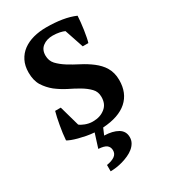

<svg xmlns="http://www.w3.org/2000/svg" viewBox="-223 -777 1002 1140"><g transform="rotate(-30 278.0 -207.0)"><path d="M161.1 -78.6Q166 -74.2 174.8 -69.3Q183.6 -64.5 195.1 -60.1Q206.5 -55.7 219.5 -53Q232.4 -50.3 246.1 -50.3Q272.5 -50.3 293 -56.9Q313.5 -63.5 330.6 -77.1Q347.7 -90.8 355.5 -109.4Q363.3 -127.9 363.3 -152.3Q363.3 -188 340.8 -210.9Q318.4 -234.4 284.7 -254.4Q251 -274.4 211.4 -293.5Q173.3 -313 138.7 -339.4Q105.5 -366.2 82.5 -402.3Q60.5 -438 60.5 -492.7Q60.5 -538.6 77.9 -572.8Q95.2 -606.9 125.5 -629.2Q155.8 -651.4 196.5 -662.4Q237.3 -673.3 284.7 -673.3Q343.3 -673.3 392.6 -665.3Q441.9 -657.2 481.4 -640.1Q480.5 -621.1 478 -596.7Q475.6 -572.3 471.9 -548.1Q468.3 -523.9 464.1 -502.4Q460 -481 455.6 -467.3H417L373.5 -596.7Q367.7 -599.6 359.1 -602.3Q350.6 -605 340.1 -607.2Q329.6 -609.4 317.6 -610.6Q305.7 -611.8 293.9 -611.8Q273.9 -611.8 256.3 -606.7Q238.8 -601.6 225.1 -590.8Q197.8 -570.3 197.8 -530.3Q197.8 -494.1 220.2 -469.7Q243.7 -444.8 277.3 -423.8Q311 -402.8 351.1 -382.3Q391.1 -361.8 425.8 -335.4Q442.9 -322.3 457.3 -307.1Q471.7 -292 482.4 -273.9Q493.2 -255.9 499 -234.1Q504.9 -212.4 504.9 -186Q504.9 -97.2 448 -46.6Q391.1 3.9 281.2 10.7L262.2 55.2Q319.3 56.6 354.5 77.1Q389.6 97.7 389.6 139.2Q389.6 160.2 379.9 177.2Q370.1 194.3 353.8 207.5Q337.4 220.7 316.4 230.2Q295.4 239.7 273.2 246.1Q251 252.4 229.2 255.4Q207.5 258.3 189.5 258.3V214.8Q223.1 210 244.1 195.8Q265.1 181.6 264.2 155.3Q263.2 133.3 247.6 121.1Q231.9 108.9 192.4 106.4L222.7 10.7Q195.8 8.8 168.9 3.7Q142.1 -1.5 119.1 -7.6Q96.2 -13.7 78.4 -20.5Q60.5 -27.3 51.8 -33.2Q53.2 -55.2 56.6 -80.3Q60.1 -105.5 64.5 -130.4Q68.8 -155.3 73.7 -177.7Q78.6 -200.2 83.5 -217.3H122.1Z"/></g></svg>

Font: PT Astra Serif
Style: Bold
Weight: 700
Designer: A.Korolkova, I. Chaeva
Foundry: ParaType Ltd
Version: Version 1.002